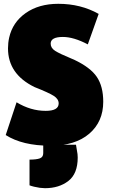

<svg xmlns="http://www.w3.org/2000/svg" viewBox="-20 -738 622 1008"><path d="M220 -156Q288 -156 288 -195Q288 -218 262.5 -234.5Q237 -251 161 -281Q22 -349 22 -484Q22 -513 28 -540Q46 -621 115 -669.5Q184 -718 286 -718Q404 -718 498 -665L441 -505Q367 -544 310 -544Q246 -544 246 -509Q246 -486 269.5 -471Q293 -456 356 -430Q364 -427 368 -425Q455 -384 488.5 -334Q522 -284 522 -204Q522 -99 448.5 -36Q375 27 244 27Q98 27 10 -29L67 -201Q141 -156 220 -156ZM207 66V22H379Q386 64 387 71Q388 82 388 89Q388 174 339 212Q290 250 216 250Q209 250 189 248Q156 243 135 235V100Q171 100 189 93.5Q207 87 207 66Z"/></svg>

Font: Repo
Style: ExtraBlack
Weight: 1000
Designer: Stefan Peev
Foundry: Context Ltd
Version: Version 001.000